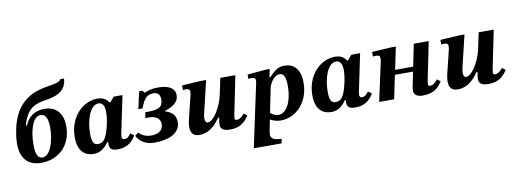

<svg xmlns="http://www.w3.org/2000/svg" viewBox="-70 -1133 4745 1769"><g transform="rotate(-10 2303.0 -248.5)"><path d="M236 12C393 12 519 -97 519 -278C519 -404 457 -473 345 -473C245 -473 190 -415 164 -351L153 -352C199 -518 286 -537 377 -551C461 -565 568 -590 575 -717H539C530 -688 468 -680 398 -669C308 -652 136 -613 70 -377C58 -330 44 -259 44 -200C44 -88 89 12 236 12ZM255 -35C203 -35 192 -93 192 -167C192 -279 223 -423 303 -423C355 -423 371 -369 371 -296C371 -176 331 -35 255 -35Z M724 15C788 15 826 -17 866 -71H874C873 -63 873 -56 873 -50C873 -2 899 12 950 12C1056 12 1097 -50 1121 -88L1089 -113C1073 -92 1055 -70 1028 -70C1007 -70 1003 -83 1003 -97C1003 -112 1008 -133 1008 -133L1079 -473H997L957 -426H951C930 -453 908 -481 844 -481C707 -481 578 -354 578 -167C578 -30 648 15 724 15ZM781 -68C743 -68 723 -90 723 -174C723 -301 768 -436 847 -436C889 -436 904 -397 904 -342C904 -291 891 -231 879 -188C857 -109 832 -68 781 -68Z M1298 10C1411 10 1537 -28 1537 -140C1537 -210 1495 -240 1439 -257L1440 -261C1510 -285 1570 -317 1570 -387C1570 -450 1513 -485 1414 -485C1338 -485 1301 -466 1285 -458H1283L1268 -481H1236L1200 -320H1240C1270 -403 1300 -440 1360 -440C1403 -440 1424 -416 1424 -371C1424 -303 1383 -281 1285 -281H1259L1248 -228H1280C1345 -228 1388 -203 1388 -148C1388 -80 1331 -60 1277 -60C1226 -60 1190 -78 1160 -108L1129 -82C1159 -27 1211 10 1298 10Z M1715 12C1823 12 1885 -78 1909 -114H1921C1916 -90 1912 -68 1912 -50C1912 -12 1933 12 2002 12C2102 12 2145 -36 2179 -89L2148 -112C2141 -103 2112 -65 2078 -65C2062 -65 2058 -74 2058 -82C2058 -97 2064 -125 2064 -125L2135 -473H1994L1961 -316C1938 -210 1865 -88 1810 -88C1792 -88 1784 -106 1784 -131C1784 -144 1786 -159 1790 -175L1862 -476H1810L1635 -465V-422C1635 -422 1650 -424 1667 -424C1694 -424 1700 -409 1700 -396C1700 -381 1696 -364 1696 -364L1644 -151C1637 -124 1633 -98 1633 -76C1633 -23 1655 12 1715 12Z M2478 11C2617 11 2742 -112 2742 -296C2742 -428 2677 -481 2595 -481C2530 -481 2498 -448 2448 -398H2441L2457 -474H2415L2247 -459V-419C2247 -419 2263 -421 2276 -421C2304 -421 2314 -412 2314 -392C2314 -385 2313 -379 2312 -373L2185 220H2445L2454 178C2374 178 2353 152 2353 124C2353 116 2355 96 2357 86L2377 -16C2397 -5 2429 11 2478 11ZM2389 -75 2437 -311C2456 -362 2490 -411 2538 -411C2566 -411 2594 -394 2594 -291C2594 -150 2541 -43 2463 -43C2435 -43 2410 -58 2389 -75Z M2947 15C3011 15 3049 -17 3089 -71H3097C3096 -63 3096 -56 3096 -50C3096 -2 3122 12 3173 12C3279 12 3320 -50 3344 -88L3312 -113C3296 -92 3278 -70 3251 -70C3230 -70 3226 -83 3226 -97C3226 -112 3231 -133 3231 -133L3302 -473H3220L3180 -426H3174C3153 -453 3131 -481 3067 -481C2930 -481 2801 -354 2801 -167C2801 -30 2871 15 2947 15ZM3004 -68C2966 -68 2946 -90 2946 -174C2946 -301 2991 -436 3070 -436C3112 -436 3127 -397 3127 -342C3127 -291 3114 -231 3102 -188C3080 -109 3055 -68 3004 -68Z M3803 12C3920 11 3954 -40 3988 -89L3957 -112C3941 -94 3920 -65 3886 -65C3874 -65 3867 -71 3867 -84C3867 -98 3873 -126 3873 -126L3944 -473H3804L3762 -266H3593L3637 -476H3594L3413 -465V-422C3425 -423 3433 -424 3442 -424C3475 -424 3479 -413 3479 -389C3479 -387 3479 -376 3476 -364L3397 0H3537L3583 -221H3753L3737 -142C3724 -83 3721 -67 3721 -50C3721 -15 3746 12 3803 12Z M4132 12C4240 12 4302 -78 4326 -114H4338C4333 -90 4329 -68 4329 -50C4329 -12 4350 12 4419 12C4519 12 4562 -36 4596 -89L4565 -112C4558 -103 4529 -65 4495 -65C4479 -65 4475 -74 4475 -82C4475 -97 4481 -125 4481 -125L4552 -473H4411L4378 -316C4355 -210 4282 -88 4227 -88C4209 -88 4201 -106 4201 -131C4201 -144 4203 -159 4207 -175L4279 -476H4227L4052 -465V-422C4052 -422 4067 -424 4084 -424C4111 -424 4117 -409 4117 -396C4117 -381 4113 -364 4113 -364L4061 -151C4054 -124 4050 -98 4050 -76C4050 -23 4072 12 4132 12Z"/></g></svg>

Font: STIX Two Text
Style: Bold Italic
Weight: 700
Italic angle: -12°
Designer: Ross Mills, John Hudson & Paul Hanslow, Tiro Typeworks Ltd; with prior portions MicroPress Inc. and Coen Hoffman, Elsevi
Foundry: Tiro Typeworks Ltd
Version: Version 2.13 b171